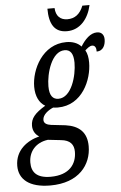

<svg xmlns="http://www.w3.org/2000/svg" viewBox="-101 -784 672 1067"><g transform="rotate(-5 234.5 -250.0)"><path d="M303 -606C377 -606 424 -666 440 -740H400C381 -692 351 -672 311 -672C273 -672 247 -694 245 -740H205C205 -653 234 -606 303 -606ZM136 240C296 240 367 144 367 41C367 -36 325 -75 249 -86L169 -95C147 -98 129 -106 129 -126C129 -156 163 -179 189 -190C197 -189 205 -188 215 -188C352 -188 410 -327 410 -422C410 -449 406 -472 395 -491C407 -501 420 -514 435 -514C451 -514 458 -499 457 -479C496 -479 507 -515 507 -543C507 -567 494 -585 468 -585C431 -585 400 -553 376 -514C356 -536 326 -546 293 -546C160 -546 94 -410 94 -314C94 -262 113 -223 146 -204C86 -168 63 -140 63 -99C63 -69 79 -48 98 -37C30 -20 -38 28 -38 116C-38 190 18 240 136 240ZM223 -236C192 -236 173 -257 173 -310C173 -381 207 -502 280 -502C312 -502 329 -479 329 -428C329 -356 296 -236 223 -236ZM142 192C64 192 36 157 36 104C36 43 75 -5 144 -14L216 -6C268 -1 288 25 288 65C288 132 248 192 142 192Z"/></g></svg>

Font: Noto Serif ExtraCondensed
Style: Italic
Weight: 400
Width: 2
Italic angle: -12°
Designer: Monotype Design Team
Foundry: Monotype Imaging Inc.
Version: Version 2.014